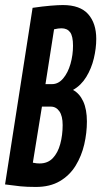

<svg xmlns="http://www.w3.org/2000/svg" viewBox="-31 -730 401 760"><path d="M-11 0 98 -699Q139 -705 169.5 -707.5Q200 -710 218 -710Q286 -710 318 -674Q350 -638 350 -576Q350 -539 340.5 -499Q331 -459 310.5 -425.5Q290 -392 258 -374Q284 -360 298.5 -328.5Q313 -297 313 -249Q313 -204 302.5 -158.5Q292 -113 268.5 -74.5Q245 -36 206 -13Q167 10 111 10Q75 10 50 7.5Q25 5 -11 0ZM149 -397H175Q200 -397 219 -419.5Q238 -442 248 -477Q258 -512 258 -549Q258 -587 246.5 -602.5Q235 -618 212 -618Q200 -618 183 -614ZM135 -308 99 -86Q108 -84 114.5 -83.5Q121 -83 126 -83Q158 -83 178 -104Q198 -125 207.5 -160Q217 -195 217 -235Q217 -271 204 -289.5Q191 -308 170 -308Z"/></svg>

Font: Georama ExtraCondensed SemiBold
Style: Italic
Weight: 600
Width: 2
Italic angle: -9°
Designer: Jean-Baptiste Levee
Foundry: Production Type
Version: Version 1.000